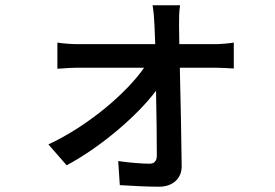

<svg xmlns="http://www.w3.org/2000/svg" viewBox="-20 -636 1040 726"><path d="M658 -469 657 -542C657 -566 657 -594 661 -616H557C561 -592 563 -564 564 -542C565 -522 566 -498 567 -469H278C253 -469 220 -471 197 -475V-376C223 -378 253 -380 280 -380H525C457 -282 310 -158 163 -90L232 -11C360 -79 501 -200 570 -293C572 -199 573 -105 573 -48C573 -28 564 -17 546 -17C518 -17 467 -21 427 -27L433 64C475 67 539 70 582 70C632 70 667 40 667 -7C666 -105 663 -257 660 -380H794C814 -380 844 -378 864 -377V-475C848 -472 813 -469 791 -469Z"/></svg>

Font: Noto Sans CJK KR Medium
Style: Regular
Weight: 500
Designer: Ryoko NISHIZUKA (kana & ideographs); Paul D. Hunt (Latin, Greek & Cyrillic); Wenlong ZHANG (bopomofo); Sandoll Communica
Foundry: Adobe Systems Incorporated
Version: Version 1.004;PS 1.004;hotconv 1.0.82;makeotf.lib2.5.63406